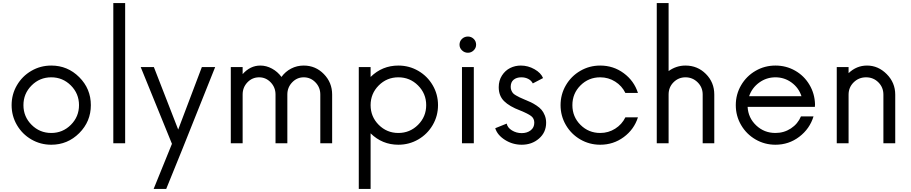

<svg xmlns="http://www.w3.org/2000/svg" viewBox="-20 -940 5979 1260"><path d="M316.4 9.8Q245.6 9.8 185.8 -24.9Q126 -59.6 91.1 -119.4Q56.2 -179.2 56.2 -250Q56.2 -320.8 91.1 -380.6Q126 -440.4 185.8 -475.1Q245.6 -509.8 316.4 -509.8Q423.8 -509.8 500 -433.6Q576.2 -357.4 576.2 -250Q576.2 -142.6 500 -66.4Q423.8 9.8 316.4 9.8ZM316.4 -67.4Q391.6 -67.4 445.1 -120.8Q498.5 -174.3 498.5 -250Q498.5 -325.7 445.1 -379.2Q391.6 -432.6 316.4 -432.6Q240.7 -432.6 187.3 -379.2Q133.8 -325.7 133.8 -250Q133.8 -174.3 187.3 -120.8Q240.7 -67.4 316.4 -67.4Z M723.6 0V-919.9H801.3V0Z M1304.7 -500H1392.1L1177.2 37.6L1070.8 299.8H988.3L1108.4 3.9L903.3 -500H989.7L1149.4 -89.8Z M1973.1 -509.8Q2050.8 -509.8 2105.2 -454.1Q2159.7 -398.4 2159.7 -319.8V0H2082V-319.8Q2082 -366.7 2050 -399.7Q2018.1 -432.6 1973.1 -432.6Q1929.2 -432.6 1897.5 -399.7Q1865.7 -366.7 1865.7 -319.8V0H1788.1V-319.8Q1788.1 -366.7 1756.3 -399.7Q1724.6 -432.6 1680.7 -432.6Q1635.3 -432.6 1603.8 -399.7Q1572.3 -366.7 1572.3 -319.8V0H1494.6V-500H1572.3V-453.6Q1622.1 -509.8 1688.5 -509.8Q1728 -509.8 1764.9 -489.7Q1801.8 -469.7 1827.1 -435.1Q1852.5 -470.2 1890.6 -490Q1928.7 -509.8 1973.1 -509.8Z M2594.2 -509.8Q2665 -509.8 2724.9 -475.1Q2784.7 -440.4 2819.6 -380.6Q2854.5 -320.8 2854.5 -250Q2854.5 -179.2 2819.6 -119.4Q2784.7 -59.6 2724.9 -24.9Q2665 9.8 2594.2 9.8Q2488.3 9.8 2412.1 -64.9V299.8H2334.5V-500H2412.1V-435.1Q2488.3 -509.8 2594.2 -509.8ZM2465.3 -120.8Q2518.6 -67.4 2594.2 -67.4Q2669.9 -67.4 2723.4 -120.8Q2776.9 -174.3 2776.9 -250Q2776.9 -325.7 2723.4 -379.2Q2669.9 -432.6 2594.2 -432.6Q2518.6 -432.6 2465.3 -379.2Q2412.1 -325.7 2412.1 -250Q2412.1 -174.3 2465.3 -120.8Z M3050.8 -593.8Q3028.3 -593.8 3012 -609.4Q2995.6 -625 2995.6 -646.5Q2995.6 -669.4 3011.7 -684.8Q3027.8 -700.2 3050.8 -700.2Q3072.8 -700.2 3088.6 -684.8Q3104.5 -669.4 3104.5 -646.5Q3104.5 -625 3088.4 -609.4Q3072.3 -593.8 3050.8 -593.8ZM3011.7 0V-500H3089.4V0Z M3403.8 9.8Q3344.2 9.8 3294.2 -21.7Q3244.1 -53.2 3230 -98.6L3305.2 -128.9Q3310.5 -102.1 3339.6 -84.2Q3368.7 -66.4 3403.8 -66.4Q3439 -66.4 3462.6 -84.7Q3486.3 -103 3486.3 -134.8Q3486.3 -162.6 3465.6 -178.5Q3444.8 -194.3 3394 -214.8Q3322.8 -241.7 3287.8 -276.6Q3252.9 -311.5 3252.9 -367.7Q3252.9 -411.6 3274.2 -444.6Q3295.4 -477.5 3327.9 -493.7Q3360.4 -509.8 3397.9 -509.8Q3445.3 -509.8 3487.5 -485.8Q3529.8 -461.9 3543.9 -427.7L3476.6 -392.6Q3466.3 -412.1 3446.3 -422.4Q3426.3 -432.6 3401.4 -432.6Q3369.6 -432.6 3350.6 -416.7Q3331.5 -400.9 3331.5 -370.1Q3331.5 -356.9 3335.9 -346.7Q3340.3 -336.4 3345.9 -329.3Q3351.6 -322.3 3365.5 -314.2Q3379.4 -306.2 3390.1 -301Q3400.9 -295.9 3423.8 -286.1Q3447.8 -276.4 3463.9 -268.8Q3480 -261.2 3500.7 -247.6Q3521.5 -233.9 3533.9 -219.2Q3546.4 -204.6 3555.2 -182.6Q3564 -160.6 3564 -134.8Q3564 -71.3 3517.3 -30.8Q3470.7 9.8 3403.8 9.8Z M3918.9 9.8Q3848.1 9.8 3788.3 -24.9Q3728.5 -59.6 3693.6 -119.4Q3658.7 -179.2 3658.7 -250Q3658.7 -320.8 3693.6 -380.6Q3728.5 -440.4 3788.3 -475.1Q3848.1 -509.8 3918.9 -509.8Q4005.4 -509.8 4073.2 -459.7Q4141.1 -409.7 4166.5 -330.1H4084Q4061.5 -376.5 4017.1 -404.5Q3972.7 -432.6 3918.9 -432.6Q3842.8 -432.6 3789.6 -379.6Q3736.3 -326.7 3736.3 -250Q3736.3 -173.3 3789.6 -120.4Q3842.8 -67.4 3918.9 -67.4Q3972.7 -67.4 4017.1 -95.5Q4061.5 -123.5 4084 -169.9H4166.5Q4141.1 -90.3 4073.2 -40.3Q4005.4 9.8 3918.9 9.8Z M4478.5 -509.8Q4557.6 -509.8 4612.5 -454.6Q4667.5 -399.4 4667.5 -319.8V0H4591.3V-319.8Q4591.3 -367.2 4558.1 -399.9Q4524.9 -432.6 4478.5 -432.6Q4432.6 -432.6 4400.1 -400.1Q4367.7 -367.7 4367.7 -319.8V0H4290V-919.9H4367.7V-473.6Q4418 -509.8 4478.5 -509.8Z M5328.6 -254.9 5327.6 -238.8H4886.2Q4890.1 -166.5 4942.6 -116.9Q4995.1 -67.4 5068.8 -67.4Q5125 -67.4 5170.4 -97.2Q5215.8 -127 5236.3 -176.3H5318.8Q5293.9 -94.7 5225.3 -42.5Q5156.7 9.8 5068.8 9.8Q4998 9.8 4938.2 -24.9Q4878.4 -59.6 4843.5 -119.4Q4808.6 -179.2 4808.6 -250Q4808.6 -320.8 4843.5 -380.6Q4878.4 -440.4 4938.2 -475.1Q4998 -509.8 5068.8 -509.8Q5139.2 -509.8 5198 -476.3Q5256.8 -442.9 5291.7 -384.3Q5326.7 -325.7 5328.6 -254.9ZM4896 -308.6H5239.7Q5221.7 -363.8 5174.8 -398.2Q5127.9 -432.6 5068.8 -432.6Q5009.8 -432.6 4962.4 -398.2Q4915 -363.8 4896 -308.6Z M5669.9 -509.8Q5743.2 -509.8 5799.1 -453.6Q5855 -397.5 5855 -318.8V0H5777.3V-318.8Q5777.3 -366.7 5744.4 -399.7Q5711.4 -432.6 5663.6 -432.6Q5615.7 -432.6 5582.3 -399.7Q5548.8 -366.7 5548.8 -318.8V0H5471.2V-500H5548.8V-460Q5601.1 -509.8 5669.9 -509.8Z"/></svg>

Font: Now
Style: Regular
Weight: 400
Designer: Alfredo Marco Pradil
Foundry: Alfredo Marco Pradil
Version: Version 1.002;PS 001.002;hotconv 1.0.88;makeotf.lib2.5.64775